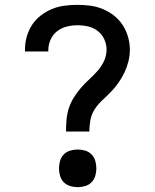

<svg xmlns="http://www.w3.org/2000/svg" viewBox="-20 -763 640 791"><path d="M252 -221Q252 -245 254 -269.5Q256 -294 263.5 -317Q271 -340 284 -361Q297 -382 313 -400.5Q329 -419 347 -435.5Q365 -452 381.5 -470.5Q398 -489 408.5 -511.5Q419 -534 419 -559Q419 -581 409.5 -601.5Q400 -622 382.5 -635.5Q365 -649 343 -654Q321 -659 299 -659Q277 -659 255 -653.5Q233 -648 215.5 -634.5Q198 -621 188.5 -600Q179 -579 179 -556V-551H83V-560Q83 -587 90.5 -613Q98 -639 112.5 -661Q127 -683 148.5 -699.5Q170 -716 194.5 -726Q219 -736 245.5 -739.5Q272 -743 299 -743Q326 -743 352.5 -739.5Q379 -736 404 -725.5Q429 -715 450 -698.5Q471 -682 485.5 -659.5Q500 -637 507.5 -611Q515 -585 515 -558Q515 -534 509 -510Q503 -486 492.5 -464Q482 -442 468 -422Q454 -402 437 -384.5Q420 -367 402 -350.5Q384 -334 370.5 -313.5Q357 -293 352.5 -269Q348 -245 348 -221ZM300 8Q284 8 269 3.5Q254 -1 243 -12Q232 -23 227.5 -38.5Q223 -54 223 -69Q223 -85 227.5 -100.5Q232 -116 243 -127Q254 -138 269 -142.5Q284 -147 300 -147Q316 -147 331 -142.5Q346 -138 357 -127Q368 -116 372.5 -100.5Q377 -85 377 -69Q377 -54 372.5 -38.5Q368 -23 357 -12Q346 -1 331 3.5Q316 8 300 8Z"/></svg>

Font: Iosevka Fixed Curly Md Ex
Style: Regular
Weight: 500
Width: 7
Monospace: yes
Designer: Belleve Invis
Foundry: Belleve Invis
Version: Version 30.1.2